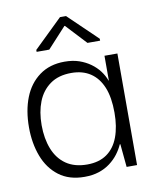

<svg xmlns="http://www.w3.org/2000/svg" viewBox="-70 -625 554 688"><g transform="rotate(-10 206.5 -280.5)"><path d="M183 9Q127 9 90 -19Q53 -47 35 -94.5Q17 -142 17 -200Q17 -261 35.5 -308Q54 -355 91.5 -382.5Q129 -410 183 -410Q213 -410 236 -402Q259 -394 277 -381Q295 -368 307.5 -351.5Q320 -335 327 -316H328V-406H375V0H337L329 -84H327Q319 -66 306.5 -49.5Q294 -33 276 -19.5Q258 -6 235 1.5Q212 9 183 9ZM200 -33Q243 -33 271.5 -53Q300 -73 314 -110.5Q328 -148 328 -199Q328 -255 313 -291.5Q298 -328 269.5 -347Q241 -366 200 -366Q153 -366 122.5 -344Q92 -322 77.5 -285Q63 -248 63 -200Q63 -151 78 -113Q93 -75 123.5 -54Q154 -33 200 -33ZM91 -462V-469L195 -570H217L322 -469V-462H276L207 -536H205L137 -462Z"/></g></svg>

Font: Darker Grotesque Light
Style: Regular
Weight: 400
Version: Version 1.000;gftools[0.9.28]